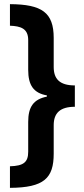

<svg xmlns="http://www.w3.org/2000/svg" viewBox="-20 -741 405 926"><path d="M28 61V165C193 164 239 118 239 0V-137C239 -196 270 -226 341 -226V-329C267 -329 239 -361 239 -418V-558C239 -681 182 -720 28 -721V-617C79 -615 116 -604 116 -548V-404C116 -330 142 -292 206 -281V-275C141 -262 116 -225 116 -153V-9C116 42 93 59 28 61Z"/></svg>

Font: Noto Sans Lao Looped ExtraCondensed
Style: Bold
Weight: 700
Width: 2
Designer: Mark Frömberg, Ben Mitchell
Foundry: The Fontpad Ltd
Version: Version 1.002